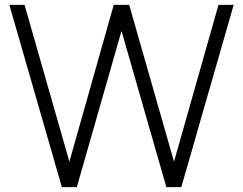

<svg xmlns="http://www.w3.org/2000/svg" viewBox="-20 -770 1000 790"><path d="M941.5 -750 726 0H664.5L480 -642.5L296 0H234.5L18.5 -750H81L265.5 -105L448 -750H511.5L696 -105L879 -750Z"/></svg>

Font: Russisch Sans Light
Style: Regular
Weight: 300
Designer: Michael Sharanda (font) & Cristiano Sobral (main changes)
Foundry: Michael Sharanda
Version: Version 2.00;September 8, 2020;FontCreator 13.0.0.2681 64-bi